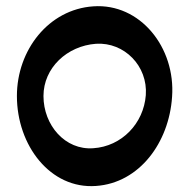

<svg xmlns="http://www.w3.org/2000/svg" viewBox="-20 -585 631 636"><path d="M298 31C442 21 540 -113 550 -264C562 -428 444 -575 289 -564C141 -554 36 -419 36 -267C36 -103 147 42 298 31ZM124 -267C124 -360 202 -433 298 -440C392 -446 470 -366 463 -270C456 -176 383 -100 289 -94C196 -87 124 -170 124 -267Z"/></svg>

Font: Nupuram
Style: Bold
Weight: 700
Designer: Santhosh Thottingal (santhosh.thottingal@gmail.com)
Foundry: SMC
Version: Version 1.000